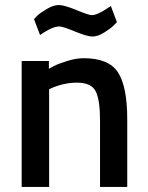

<svg xmlns="http://www.w3.org/2000/svg" viewBox="-20 -742 586 762"><path d="M66 0V-500H174V-469L194 -480Q214 -490 248.5 -500.5Q283 -511 312 -511Q412 -511 448.5 -454.5Q485 -398 485 -268Q485 -268 485 0H377V-265Q377 -346 359.5 -380Q342 -414 286 -414Q230 -414 175 -388V0ZM428 -638Q419 -629 393.5 -613Q368 -597 347 -597Q326 -597 277.5 -617Q229 -637 216 -637Q191 -637 152 -612L139 -603L115 -666L130 -682Q140 -691 166 -706.5Q192 -722 213.5 -722Q235 -722 283.5 -702Q332 -682 344 -682Q366 -682 406 -709L420 -718L444 -654Z"/></svg>

Font: Titillium Web[RUS by Daymarius]
Style: Regular
Weight: 600
Designer: Cyrillization by Daymarius
Foundry: Cyrillization by Daymarius
Version: Version 1.002 September 11, 2018